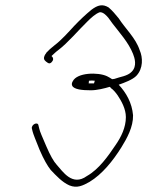

<svg xmlns="http://www.w3.org/2000/svg" viewBox="-20 -706 554 723"><path d="M146 -491C144 -481 150 -476 159 -470C166 -465 172 -468 176 -474C183 -482 180 -490 174 -495C182 -502 188 -509 199 -517C235 -544 275 -592 309 -625C321 -637 340 -655 356 -660H357C370 -660 382 -646 388 -639L404 -617C430 -583 464 -546 481 -503C487 -488 497 -457 476 -436C460 -419 432 -417 411 -409C410 -409 406 -408 404 -408H402C396 -412 389 -416 383 -419C349 -435 270 -433 254 -400C251 -395 249 -389 252 -383C259 -369 290 -366 322 -366C345 -366 373 -373 393 -379L396 -377C396 -377 395 -377 398 -374C407 -368 416 -357 423 -347C437 -326 454 -296 454 -265C454 -226 436 -190 416 -161C387 -118 353 -69 307 -43C252 -3 216 -61 194 -85C182 -98 169 -121 154 -156C139 -191 130 -211 128 -221L125 -233C123 -250 97 -237 100 -222L103 -210C105 -202 114 -179 129 -142C145 -105 159 -81 171 -66C192 -44 214 -20 241 -8C270 4 292 -7 317 -21C365 -50 405 -100 437 -151C458 -185 482 -228 481 -272C477 -319 455 -357 427 -387C450 -395 479 -406 493 -420C520 -448 518 -490 506 -517C491 -563 452 -598 427 -637C415 -652 402 -667 389 -678C366 -692 348 -687 324 -669C301 -650 282 -632 259 -608C238 -585 210 -554 186 -536C173 -526 162 -516 154 -507V-506C153 -505 148 -499 146 -491ZM324 -669H325ZM315 -402C322 -403 330 -403 337 -402L334 -392H314ZM389 -678H390ZM427 -636V-637ZM481 -271V-272Z"/></svg>

Font: Stray Cat
Style: LtObl
Weight: 300
Version: Version 1.0